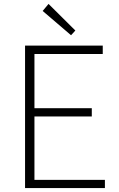

<svg xmlns="http://www.w3.org/2000/svg" viewBox="-20 -961 607 981"><path d="M108 0V-728H505V-685H156V-408H449V-366H156V-42H516V0ZM343 -781 198 -905 228 -941 365 -805Z"/></svg>

Font: Noto Sans TC Thin ExtraLight
Style: Regular
Weight: 250
Version: Version 2.004-H2;hotconv 1.0.118;makeotfexe 2.5.65603